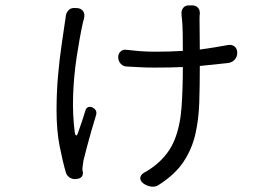

<svg xmlns="http://www.w3.org/2000/svg" viewBox="-20 -617 1040 713"><path d="M266 -587Q282 -586 289 -575Q296 -564 292 -549Q292 -548 290.5 -542.5Q289 -537 288 -534Q275 -474 264.5 -404Q254 -334 251.5 -262Q249 -190 258 -123Q260 -114 263 -114Q266 -114 269 -122Q277 -144 283.5 -163.5Q290 -183 298 -209Q301 -217 308.5 -219.5Q316 -222 325 -217Q343 -207 336 -187Q328 -161 319 -130Q310 -99 302.5 -70Q295 -41 290 -21Q289 -13 287.5 -3.5Q286 6 286 13L288 24Q288 44 268 47L261 48Q249 49 239 42.5Q229 36 225 25Q213 -16 201.5 -74Q190 -132 190 -208Q190 -273 195.5 -336Q201 -399 209 -452Q217 -505 222 -541Q223 -544 223.5 -549.5Q224 -555 224 -556Q226 -571 235.5 -580Q245 -589 261 -587ZM419 -405Q419 -418 428 -426Q437 -434 450 -432Q467 -430 495 -427.5Q523 -425 555 -425Q611 -425 659 -428Q659 -460 658.5 -491.5Q658 -523 656 -544Q655 -555 654.5 -557.5Q654 -560 654 -565Q653 -579 660.5 -588Q668 -597 681 -597H694Q707 -597 715 -588.5Q723 -580 722 -566Q721 -560 721 -545L722 -433Q750 -437 776 -441Q802 -445 828 -450Q842 -452 851.5 -444Q861 -436 861 -421Q861 -406 851.5 -395.5Q842 -385 827 -383L722 -372V-370Q722 -300 720 -237Q718 -174 705.5 -119Q693 -64 662 -17Q631 30 572 68Q559 78 542.5 76Q526 74 512 64Q499 53 501 42Q503 31 517 23Q535 14 560 -6Q607 -45 628 -97Q649 -149 654 -216.5Q659 -284 659 -368Q636 -367 610 -366.5Q584 -366 553 -366Q523 -366 497 -367.5Q471 -369 451 -370Q438 -370 428.5 -380Q419 -390 419 -405Z"/></svg>

Font: Chiron GoRound TC N
Style: Regular
Weight: 350
Designer: Ryoko NISHIZUKA 西塚涼子 (kana, bopomofo & ideographs); Paul D. Hunt (Latin, Greek & Cyrillic); Sandoll Communications 산돌커뮤니
Foundry: Adobe
Version: Version 1.000;hotconv 1.1.1;makeotfexe 2.6.0